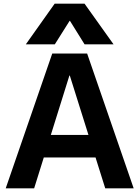

<svg xmlns="http://www.w3.org/2000/svg" viewBox="-20 -1020 755 1040"><path d="M11 0 263 -730H452L704 0H550L358 -611H356L165 0ZM158 -167V-289H558V-167ZM120 -780 276 -1000H438L595 -780H438L359 -907H357L277 -780Z"/></svg>

Font: M PLUS 1
Style: Bold
Weight: 700
Designer: Coji Morishita
Foundry: UNDERFOREST DESIGN
Version: Version 1.001